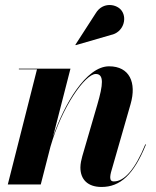

<svg xmlns="http://www.w3.org/2000/svg" viewBox="-20 -733 619 763"><path d="M420.5 -594C468.5 -603.5 486 -657 464.5 -689C446.5 -717 389 -728 360.5 -680.5L279.5 -555L281 -553.5ZM127 -457.5 11 0H142L180.5 -150C226 -308.5 318.5 -439 360.5 -439C394.5 -439 389.5 -395.5 367 -318L307 -112C303.5 -99.5 299.5 -82.5 299.5 -67.5C299.5 -19.5 329 10 383.5 10C457.5 10 511 -38 560 -158.5L557.5 -159.5C517 -60 474 -12 432.5 -12C421.5 -12 418 -18 418 -29C418 -34 419.5 -42.5 421 -48L499 -319.5C523.5 -404.5 495 -469.5 413.5 -469.5C322 -469.5 235 -318.5 190.5 -189L260 -460H55V-457.5Z"/></svg>

Font: Bodoni* 72pt
Style: Bold Italic
Weight: 700
Italic angle: -13°
Version: Version 2.3